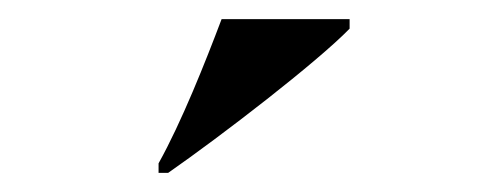

<svg xmlns="http://www.w3.org/2000/svg" viewBox="-20 -786 516 201"><path d="M146 -605H156C212 -644 312 -721 346 -756V-766H212C195 -721 170 -658 146 -615Z"/></svg>

Font: Noto Serif Display Condensed Extra
Style: Regular
Weight: 800
Width: 3
Designer: Monotype Design Team
Foundry: Monotype Imaging Inc.
Version: Version 1.900